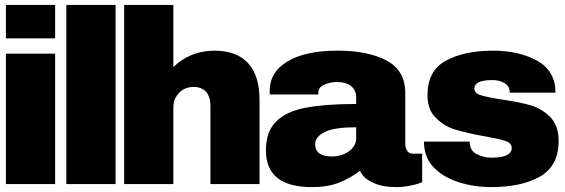

<svg xmlns="http://www.w3.org/2000/svg" viewBox="-20 -745 2285 777"><path d="M203.1 -589.8H3.9V-725.1H203.1ZM203.1 0H3.9V-527.8H203.1Z M447.8 0H248.5V-725.1H447.8Z M681.6 -473.1Q712.9 -504.9 756.3 -522.9Q800.3 -540 846.7 -540Q938.5 -540 984.4 -488.8Q1030.3 -438 1030.3 -341.8V0H831.5V-317.9Q831.5 -351.6 814.5 -373Q795.9 -393.1 764.6 -393.1Q727.1 -393.1 704.6 -369.1Q681.6 -344.7 681.6 -310.1V0H482.4V-725.1H681.6Z M1347.2 -540Q1468.8 -540 1544.4 -500Q1620.1 -460 1620.1 -368.2V-162.1Q1620.1 -145.5 1628.4 -133.8Q1636.2 -123 1652.3 -123H1688.5V-7.8Q1687 -7.3 1673.3 -2Q1660.6 2.4 1637.2 6.8Q1609.4 12.2 1584.5 12.2Q1525.9 12.2 1489.3 -5.9Q1449.7 -23.4 1437 -54.2Q1400.9 -25.4 1352.1 -5.9Q1306.6 12.2 1242.2 12.2Q1056.2 12.2 1056.2 -136.2Q1056.2 -213.4 1098.1 -253.9Q1138.7 -294.4 1217.3 -309.1Q1297.4 -324.2 1421.4 -324.2V-350.1Q1421.4 -380.4 1400.4 -397Q1378.9 -413.1 1344.2 -413.1Q1315.9 -413.1 1291 -401.9Q1268.1 -391.6 1268.1 -367.2V-362.8H1072.3Q1071.3 -365.7 1071.3 -377Q1071.3 -453.1 1143.1 -496.1Q1214.4 -540 1347.2 -540ZM1421.4 -230Q1335.9 -230 1296.4 -211.9Q1255.4 -191.9 1255.4 -162.1Q1255.4 -111.8 1323.2 -111.8Q1362.3 -111.8 1392.1 -132.8Q1421.4 -154.8 1421.4 -185.1Z M1975.1 -540Q2080.1 -540 2154.8 -499Q2228 -457 2228 -370.1H2043Q2043 -399.4 2017.1 -411.1Q1999.5 -420.9 1971.7 -420.9Q1899.9 -420.9 1899.9 -387.2Q1899.9 -367.2 1924.8 -359.9Q1958.5 -350.1 2006.8 -342.8Q2082 -332 2124 -319.8Q2171.9 -306.2 2206.1 -272Q2240.7 -237.3 2240.7 -174.8Q2240.7 -74.2 2166 -30.8Q2090.3 12.2 1967.8 12.2Q1898.4 12.2 1835.9 -7.8Q1773.4 -27.8 1734.9 -67.9Q1695.8 -108.4 1695.8 -171.9H1880.9V-168Q1882.3 -133.8 1909.7 -121.1Q1939 -106.9 1967.8 -106.9Q2050.8 -106.9 2050.8 -146Q2050.8 -166 2024.9 -174.8Q2000 -183.1 1939.9 -193.8Q1878.4 -204.1 1823.7 -220.2Q1778.8 -232.9 1743.7 -268.1Q1710 -300.3 1710 -360.8Q1710 -458.5 1783.7 -499Q1858.4 -540 1975.1 -540Z"/></svg>

Font: Archivo-RBTV
Style: Regular
Weight: 500
Designer: Hector Gatti
Foundry: Hector Gatti
Version: ""